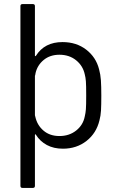

<svg xmlns="http://www.w3.org/2000/svg" viewBox="-20 -720 580 940"><path d="M476 -252Q476 -205 474.5 -179Q473 -153 467 -131Q452 -68 403.5 -30Q355 8 288 8Q243 8 209.5 -10Q176 -28 156 -60Q155 -63 153 -62.5Q151 -62 151 -59V190Q151 200 141 200H90Q80 200 80 190V-690Q80 -700 90 -700H141Q151 -700 151 -690V-448Q151 -445 152.5 -445Q154 -445 156 -447Q198 -514 286 -514Q354 -514 402 -477Q450 -440 465 -381Q472 -356 474 -327Q476 -298 476 -252ZM402 -253Q402 -303 400.5 -322Q399 -341 395 -356Q386 -398 352.5 -425Q319 -452 271 -452Q225 -452 194 -426.5Q163 -401 154 -362Q153 -359 153 -355Q152 -354 152 -351L151 -349V-156L152 -152Q152 -149 153 -148Q162 -107 193 -80.5Q224 -54 271 -54Q319 -54 353 -81Q387 -108 395 -150Q399 -166 400.5 -185Q402 -204 402 -253Z"/></svg>

Font: Amber EN
Style: Regular
Weight: 400
Designer: Jeremy Tribby
Foundry: Tribby Type Co.
Version: Version 1.403 November 24, 2021